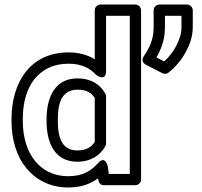

<svg xmlns="http://www.w3.org/2000/svg" viewBox="-20 -795 895 850"><path d="M413.5 -72.6C383.4 -38.7 346.8 -15 282.6 -15C212.2 -15 166.5 -44.3 135.3 -82.4C102.1 -122.8 81 -183.5 81 -258V-268C81 -381.6 122.6 -461.1 197.9 -495.8C222.4 -507.1 250.8 -513 283.7 -513C342.8 -513 378.2 -492.6 406.3 -462.8C406.3 -462.8 449.5 -431.5 449.5 -480V-725H554.6V-25H461.7L457 -59.4C457 -59.4 446.3 -109.5 413.5 -72.6ZM439.9 25H579.6C590.3 25 604.6 15.1 604.6 0V-750C604.6 -760.7 594.7 -775 579.6 -775H424.5C413.8 -775 399.5 -765.1 399.5 -750V-532.7C369 -551.3 330.6 -563 283.7 -563C111.6 -563 31 -427.7 31 -268V-258C31 -174.3 54.5 -101.9 96.6 -50.6C135.7 -3 196.6 35 282.6 35C337.7 35 379.6 19.8 413.9 -5.3C416.2 11.3 422.4 25 439.9 25ZM446.4 -380C424.4 -420.1 383.8 -448 323.3 -448C214 -448 186.1 -349.7 186.1 -268V-258C186.1 -176.5 214 -79 322.2 -79C382.9 -79 424.4 -108 446.4 -148C448.4 -151.6 449.5 -155.9 449.5 -160V-368C449.5 -372.2 448.4 -376.5 446.4 -380ZM399.5 -361.2V-166.8C385.2 -144.7 363.6 -129 322.2 -129C257.5 -129 236.1 -180.4 236.1 -258V-268C236.1 -345.9 257.5 -398 323.3 -398C364.9 -398 385.5 -383.3 399.5 -361.2ZM672.4 -540.8C693.5 -576.8 710.2 -618.3 710.2 -674V-725H783.4V-674C783.4 -642.5 771.9 -613.6 757.8 -587.4C745.2 -563.9 726.6 -541.1 707 -523ZM615.9 -544.8C604.2 -527 616 -513.6 625.3 -508.8L699 -470.8C706.7 -466.9 718.2 -467.1 726.2 -473.6C755.7 -497.4 783 -528.6 801.8 -563.6C817.7 -593.1 833.4 -630.2 833.4 -674V-750C833.4 -760.7 823.5 -775 808.4 -775H685.2C674.5 -775 660.2 -765.1 660.2 -750V-674C660.2 -618.4 640.9 -582.6 615.9 -544.8Z"/></svg>

Font: Asimov
Style: WidOu
Weight: 500
Designer: Google
Version: Version 2.000980; 2014